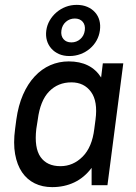

<svg xmlns="http://www.w3.org/2000/svg" viewBox="-20 -760 560 788"><path d="M194 8Q154 8 122.5 -7.5Q91 -23 70.5 -53Q50 -83 42 -127.5Q34 -172 42 -231L47 -269Q55 -327 74.5 -371.5Q94 -416 122.5 -446.5Q151 -477 186.5 -492.5Q222 -508 262 -508Q353 -508 395 -442L402 -500H486L421 0H356V-71Q326 -31 285 -11.5Q244 8 194 8ZM228 -78Q280 -78 319 -117Q358 -156 367 -231L372 -269Q382 -344 353.5 -383Q325 -422 273 -422Q218 -422 181.5 -384.5Q145 -347 135 -269L129 -231Q120 -153 146.5 -115.5Q173 -78 228 -78ZM265 -530Q241 -530 222.5 -538Q204 -546 191 -560.5Q178 -575 172.5 -594Q167 -613 170 -635Q173 -657 184 -676Q195 -695 212 -709.5Q229 -724 250 -732Q271 -740 295 -740Q319 -740 338 -732Q357 -724 370 -709.5Q383 -695 388 -676Q393 -657 390 -635Q387 -613 376.5 -594Q366 -575 349 -560.5Q332 -546 310.5 -538Q289 -530 265 -530ZM273 -586Q294 -586 309.5 -599.5Q325 -613 328 -635Q331 -657 319.5 -670.5Q308 -684 287 -684Q266 -684 250.5 -670.5Q235 -657 232 -635Q229 -613 240.5 -599.5Q252 -586 273 -586Z"/></svg>

Font: Retni Sans Medium
Style: Italic
Weight: 500
Italic angle: -8°
Designer: Vitaly Kuzmin
Foundry: ParaType Ltd.
Version: Version 1.00;June 10, 2019;FontCreator 11.5.0.2425 64-bit; t